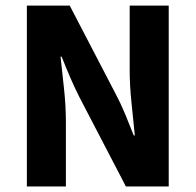

<svg xmlns="http://www.w3.org/2000/svg" viewBox="-20 -672 705 692"><path d="M76.8 0V-651.8H231.3L398.2 -331Q415.6 -298 431.3 -260.2Q446.9 -222.5 461.9 -184.1H465.9Q460.8 -237.1 454.1 -300.2Q447.4 -363.3 447.4 -420.6V-651.8H588.1V0H433.7L266.8 -320.8Q249.9 -353.8 233.5 -391.8Q217.2 -429.8 202.2 -467.7H198.2Q204.2 -414.4 210.8 -351.9Q217.5 -289.4 217.5 -231.1V0Z"/></svg>

Font: Source Sans 3 VF
Style: Regular
Weight: 200
Designer: Paul D. Hunt
Foundry: Adobe
Version: Version 3.046;hotconv 1.0.118;makeotfexe 2.5.65603